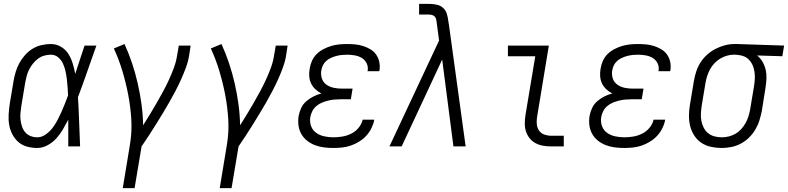

<svg xmlns="http://www.w3.org/2000/svg" viewBox="-20 -755 4063 990"><path d="M172 8Q145 8 119.5 1Q94 -6 75 -22.5Q56 -39 44 -62Q32 -85 27.5 -110.5Q23 -136 24.5 -163Q26 -190 30 -218L50 -338Q54 -361 61 -384.5Q68 -408 80 -430Q92 -452 109.5 -471.5Q127 -491 148.5 -504Q170 -517 194.5 -522.5Q219 -528 242 -528Q271 -528 295 -513.5Q319 -499 333 -476.5Q347 -454 355 -427.5Q363 -401 368 -374Q380 -411 392 -447.5Q404 -484 416 -520H477Q453 -453 430 -386.5Q407 -320 382 -254Q386 -191 388 -127Q390 -63 393 0H332Q332 -34 332 -68.5Q332 -103 332 -138Q319 -113 304.5 -88Q290 -63 270.5 -41.5Q251 -20 225 -6Q199 8 172 8ZM172 -47Q195 -47 215.5 -61.5Q236 -76 250.5 -95Q265 -114 276 -135Q287 -156 296.5 -177Q306 -198 314.5 -220Q323 -242 331 -263Q330 -285 328.5 -306Q327 -327 324.5 -348Q322 -369 317.5 -389Q313 -409 304.5 -427.5Q296 -446 280 -459.5Q264 -473 242 -473Q225 -473 207.5 -468Q190 -463 175.5 -452Q161 -441 149.5 -426.5Q138 -412 130 -396Q122 -380 117.5 -363Q113 -346 110 -329L90 -209Q87 -190 85.5 -172Q84 -154 86 -136.5Q88 -119 93.5 -102.5Q99 -86 110 -73Q121 -60 137.5 -53.5Q154 -47 172 -47Z M613 215 650 -9Q661 -75 657 -140Q653 -205 641 -267Q629 -329 611 -389Q593 -449 567 -505L622 -528Q644 -480 661 -429Q678 -378 690 -325.5Q702 -273 709.5 -218.5Q717 -164 718 -109Q736 -137 753.5 -166Q771 -195 788 -224.5Q805 -254 821 -283.5Q837 -313 851 -343.5Q865 -374 876.5 -405Q888 -436 893 -468L902 -520H963L955 -468Q950 -437 938.5 -406Q927 -375 913.5 -345Q900 -315 884.5 -285.5Q869 -256 852.5 -227Q836 -198 818.5 -169.5Q801 -141 783.5 -112.5Q766 -84 747.5 -56Q729 -28 710 0L674 215Z M1113 215 1150 -9Q1161 -75 1157 -140Q1153 -205 1141 -267Q1129 -329 1111 -389Q1093 -449 1067 -505L1122 -528Q1144 -480 1161 -429Q1178 -378 1190 -325.5Q1202 -273 1209.5 -218.5Q1217 -164 1218 -109Q1236 -137 1253.5 -166Q1271 -195 1288 -224.5Q1305 -254 1321 -283.5Q1337 -313 1351 -343.5Q1365 -374 1376.5 -405Q1388 -436 1393 -468L1402 -520H1463L1455 -468Q1450 -437 1438.5 -406Q1427 -375 1413.5 -345Q1400 -315 1384.5 -285.5Q1369 -256 1352.5 -227Q1336 -198 1318.5 -169.5Q1301 -141 1283.5 -112.5Q1266 -84 1247.5 -56Q1229 -28 1210 0L1174 215Z M1699 8Q1675 8 1650.5 5Q1626 2 1604 -6.5Q1582 -15 1563.5 -29.5Q1545 -44 1533.5 -64.5Q1522 -85 1519 -109Q1516 -133 1520 -158Q1524 -179 1533.5 -199Q1543 -219 1560 -233.5Q1577 -248 1597 -258Q1617 -268 1637 -273Q1620 -282 1606 -295Q1592 -308 1584 -325Q1576 -342 1574.5 -362Q1573 -382 1577 -402Q1580 -422 1589 -442Q1598 -462 1613.5 -477Q1629 -492 1648.5 -502Q1668 -512 1688 -518Q1708 -524 1728.5 -526Q1749 -528 1769 -528Q1791 -528 1812 -526Q1833 -524 1853 -517.5Q1873 -511 1890.5 -500.5Q1908 -490 1919.5 -473.5Q1931 -457 1935.5 -436.5Q1940 -416 1937 -394Q1936 -393 1936 -391Q1936 -389 1935 -388H1875Q1875 -389 1875 -390Q1875 -391 1876 -391Q1879 -412 1870 -429.5Q1861 -447 1845 -456.5Q1829 -466 1809 -469.5Q1789 -473 1769 -473Q1755 -473 1741.5 -471.5Q1728 -470 1714.5 -466.5Q1701 -463 1687.5 -457Q1674 -451 1663 -441.5Q1652 -432 1645.5 -419Q1639 -406 1637 -393Q1633 -371 1639.5 -351Q1646 -331 1662.5 -319Q1679 -307 1700 -302.5Q1721 -298 1743 -298H1798L1789 -243H1734Q1718 -243 1702.5 -241.5Q1687 -240 1671 -236Q1655 -232 1639.5 -225.5Q1624 -219 1611 -208Q1598 -197 1590.5 -182Q1583 -167 1580 -151Q1576 -127 1584 -105Q1592 -83 1610.5 -70Q1629 -57 1652 -52Q1675 -47 1699 -47Q1722 -47 1745.5 -51Q1769 -55 1790.5 -65.5Q1812 -76 1828.5 -95.5Q1845 -115 1850 -138H1910Q1906 -116 1895.5 -94.5Q1885 -73 1869 -55.5Q1853 -38 1832 -25Q1811 -12 1789 -4.5Q1767 3 1744.5 5.5Q1722 8 1699 8Z M1988 0 2244 -546 2232 -636Q2231 -645 2229.5 -653.5Q2228 -662 2222.5 -668.5Q2217 -675 2208.5 -677.5Q2200 -680 2191 -680H2141V-735H2191Q2212 -735 2231.5 -731Q2251 -727 2265 -714Q2279 -701 2284.5 -682Q2290 -663 2292 -644L2295 -626L2381 0H2318L2260 -448L2051 0Z M2822 0Q2801 0 2780.5 -3.5Q2760 -7 2742 -16.5Q2724 -26 2711.5 -41.5Q2699 -57 2692.5 -76Q2686 -95 2686 -116.5Q2686 -138 2689 -159L2740 -465H2599V-520H2810L2749 -150Q2746 -132 2748 -113.5Q2750 -95 2760 -81Q2770 -67 2787 -61Q2804 -55 2822 -55H2887V0Z M3199 8Q3175 8 3150.5 5Q3126 2 3104 -6.5Q3082 -15 3063.5 -29.5Q3045 -44 3033.5 -64.5Q3022 -85 3019 -109Q3016 -133 3020 -158Q3024 -179 3033.5 -199Q3043 -219 3060 -233.5Q3077 -248 3097 -258Q3117 -268 3137 -273Q3120 -282 3106 -295Q3092 -308 3084 -325Q3076 -342 3074.5 -362Q3073 -382 3077 -402Q3080 -422 3089 -442Q3098 -462 3113.5 -477Q3129 -492 3148.5 -502Q3168 -512 3188 -518Q3208 -524 3228.5 -526Q3249 -528 3269 -528Q3291 -528 3312 -526Q3333 -524 3353 -517.5Q3373 -511 3390.5 -500.5Q3408 -490 3419.5 -473.5Q3431 -457 3435.5 -436.5Q3440 -416 3437 -394Q3436 -393 3436 -391Q3436 -389 3435 -388H3375Q3375 -389 3375 -390Q3375 -391 3376 -391Q3379 -412 3370 -429.5Q3361 -447 3345 -456.5Q3329 -466 3309 -469.5Q3289 -473 3269 -473Q3255 -473 3241.5 -471.5Q3228 -470 3214.5 -466.5Q3201 -463 3187.5 -457Q3174 -451 3163 -441.5Q3152 -432 3145.5 -419Q3139 -406 3137 -393Q3133 -371 3139.5 -351Q3146 -331 3162.5 -319Q3179 -307 3200 -302.5Q3221 -298 3243 -298H3298L3289 -243H3234Q3218 -243 3202.5 -241.5Q3187 -240 3171 -236Q3155 -232 3139.5 -225.5Q3124 -219 3111 -208Q3098 -197 3090.5 -182Q3083 -167 3080 -151Q3076 -127 3084 -105Q3092 -83 3110.5 -70Q3129 -57 3152 -52Q3175 -47 3199 -47Q3222 -47 3245.5 -51Q3269 -55 3290.5 -65.5Q3312 -76 3328.5 -95.5Q3345 -115 3350 -138H3410Q3406 -116 3395.5 -94.5Q3385 -73 3369 -55.5Q3353 -38 3332 -25Q3311 -12 3289 -4.5Q3267 3 3244.5 5.5Q3222 8 3199 8Z M3701 8Q3673 8 3645.5 2Q3618 -4 3596 -19Q3574 -34 3559.5 -56.5Q3545 -79 3538.5 -105.5Q3532 -132 3532.5 -160.5Q3533 -189 3538 -218L3558 -338Q3562 -362 3570 -386.5Q3578 -411 3592 -433Q3606 -455 3626 -473Q3646 -491 3669.5 -503Q3693 -515 3717.5 -521.5Q3742 -528 3767 -528Q3770 -528 3774 -528Q3778 -528 3781 -528L4023 -520L4014 -465L3884 -469Q3901 -455 3912 -436Q3923 -417 3928 -395Q3933 -373 3932 -349.5Q3931 -326 3927 -302L3908 -182Q3903 -158 3895.5 -133.5Q3888 -109 3874.5 -86.5Q3861 -64 3841.5 -45Q3822 -26 3799 -14Q3776 -2 3751 3Q3726 8 3701 8ZM3702 -47Q3720 -47 3738 -51.5Q3756 -56 3772.5 -65.5Q3789 -75 3802.5 -90Q3816 -105 3825 -121.5Q3834 -138 3839.5 -156Q3845 -174 3848 -191L3868 -311Q3871 -330 3872 -348Q3873 -366 3870.5 -383.5Q3868 -401 3861.5 -417Q3855 -433 3843.5 -445.5Q3832 -458 3816 -464.5Q3800 -471 3782 -472L3772 -473Q3770 -473 3767.5 -473Q3765 -473 3763 -473Q3745 -473 3727 -467.5Q3709 -462 3693 -452.5Q3677 -443 3663.5 -428.5Q3650 -414 3641 -397.5Q3632 -381 3626.5 -363.5Q3621 -346 3618 -329L3598 -209Q3595 -189 3594 -169.5Q3593 -150 3596.5 -131.5Q3600 -113 3608.5 -96.5Q3617 -80 3631 -68.5Q3645 -57 3663.5 -52Q3682 -47 3702 -47Z"/></svg>

Font: Iosevka SS04 Light Oblique
Style: Regular
Weight: 300
Italic angle: -9°
Monospace: yes
Designer: Belleve Invis
Foundry: Belleve Invis
Version: Version 19.0.0; ttfautohint (v1.8.4)